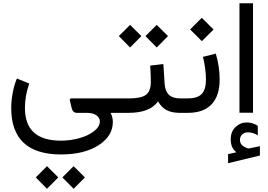

<svg xmlns="http://www.w3.org/2000/svg" viewBox="-20 -687 1632 1169"><path d="M158.2 -178.2Q131.8 -105 131.8 -29.3Q131.8 169.4 351.1 169.4Q409.2 169.4 463.6 154.1Q518.1 138.7 553 111.3Q587.9 84 587.9 52.2Q587.9 29.8 566.9 14.9Q545.9 0 507.8 0H447.8Q422.9 0 416 -30.3L405.3 -75.2Q402.3 -87.9 416.5 -87.9H711.4V0H653.3Q667 27.8 667 55.7Q667 141.6 579.6 197.5Q492.2 253.4 351.6 253.4Q48.3 253.4 48.3 -29.8Q48.3 -71.8 57.4 -121.8Q66.4 -171.9 83 -209ZM359.9 393.1 428.2 324.7 497.1 393.1 428.2 462.4ZM197.8 393.1 266.1 324.7 335 393.1 266.1 462.4Z M865.7 -467.3 934.1 -535.6 1002.9 -467.3 934.1 -397.9ZM703.6 -467.3 772 -535.6 840.8 -467.3 772 -397.9ZM1085.9 0H1074.2Q1024.4 0 992.9 -17.3Q961.4 -34.7 942.4 -69.8Q892.6 0 764.6 0H691.9V-87.9H765.6Q839.4 -87.9 868.7 -109.6Q897.9 -131.3 898.4 -189Q898.4 -229 894.5 -287.6L974.6 -296.9L982.4 -176.3Q988.3 -87.9 1075.2 -87.9H1085.9Z M1137.7 -507.8 1208.5 -578.6 1280.3 -507.3 1209 -436.5ZM1293.9 -360.4Q1317.4 -281.7 1317.4 -203.1Q1317.4 -104.5 1268.6 -52.2Q1219.7 0 1124.5 0H1066.4V-87.9H1124.5Q1181.6 -87.9 1207.8 -114.5Q1233.9 -141.1 1233.9 -201.7Q1233.9 -266.1 1215.8 -340.8Z M1418.9 240.2Q1400.9 225.1 1392.8 206.3Q1384.8 187.5 1384.8 160.2Q1384.8 114.7 1413.8 86.7Q1442.9 58.6 1482.9 58.6Q1500.5 58.6 1517.1 63.7Q1533.7 68.8 1549.3 78.6L1549.8 136.7Q1519.5 118.7 1489.7 118.7Q1476.6 118.7 1466.1 123.3Q1455.6 127.9 1448.2 138.9Q1440.9 149.9 1440.9 166.5Q1441.4 177.2 1445.6 185.8Q1449.7 194.3 1459.2 201.7Q1468.8 209 1483.9 214.8Q1486.8 215.8 1489 216.3Q1491.2 216.8 1493.7 216.8Q1494.1 216.8 1494.9 216.8Q1495.6 216.8 1496.1 216.6Q1496.6 216.3 1497.6 216.3Q1509.8 213.9 1532.2 209.2Q1554.7 204.6 1562.5 203.1V259.8L1368.7 306.6V251.5ZM1438 -667H1520.5V-0.5H1438Z"/></svg>

Font: Vazir FD
Style: FD
Weight: 400
Foundry: Based on Dejavu fonts, by Saber Rastikerdar
Version: Version 26.0.0